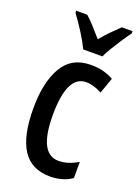

<svg xmlns="http://www.w3.org/2000/svg" viewBox="-147 -830 657 904"><g transform="rotate(20 181.0 -378.0)"><path d="M224 10Q129 10 84.5 -59Q40 -128 40 -266Q40 -396 85 -473Q130 -550 226 -550Q263 -550 290 -542.5Q317 -535 340 -522L312 -443Q269 -466 233 -466Q137 -466 137 -267Q137 -73 235 -73Q260 -73 283.5 -80.5Q307 -88 332 -103V-22Q308 -5 279.5 2.5Q251 10 224 10ZM166 -606Q151 -638 124.5 -680Q98 -722 73 -755V-766H128Q146 -750 169 -725Q192 -700 214 -674Q238 -704 257.5 -723Q277 -742 301 -766H355V-755Q340 -735 322.5 -708.5Q305 -682 288.5 -655Q272 -628 262 -606Z"/></g></svg>

Font: Noto Sans Tamil ExtraCondensed Medium
Style: Regular
Weight: 500
Width: 2
Designer: Jelle Bosma - Monotype Design Team
Foundry: Monotype Imaging Inc.
Version: Version 2.004; ttfautohint (v1.8.4.7-5d5b)